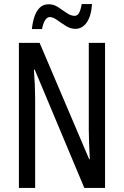

<svg xmlns="http://www.w3.org/2000/svg" viewBox="-20 -925 609 945"><path d="M497 0H395L151 -582H147Q153 -500 153 -438V0H73V-714H175L419 -141H422Q420 -185 418.5 -221.5Q417 -258 417 -286V-714H497ZM137 -782Q140 -814 149 -841.5Q158 -869 175 -886.5Q192 -904 220 -904Q245 -904 266.5 -889.5Q288 -875 308.5 -861Q329 -847 347 -847Q362 -847 370 -863Q378 -879 382 -905H433Q429 -846 407 -814.5Q385 -783 351 -783Q327 -783 304 -797.5Q281 -812 261 -826.5Q241 -841 225 -841Q212 -841 202 -825.5Q192 -810 187 -782Z"/></svg>

Font: Noto Sans Hebrew ExtraCondensed
Style: Regular
Weight: 400
Width: 2
Designer: Monotype Design Team
Foundry: Monotype Imaging Inc.
Version: Version 2.004; ttfautohint (v1.8.4.7-5d5b)